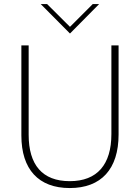

<svg xmlns="http://www.w3.org/2000/svg" viewBox="-20 -921 692 948"><path d="M324.5 7.5C480 7.5 565.5 -86.5 565.5 -257V-697H530V-259C530 -109 460.5 -26.5 324.5 -26.5C188.5 -26.5 121.5 -107.5 121.5 -255.5V-697H85.5V-252C85.5 -84.5 170.5 7.5 324.5 7.5ZM181 -901 325.5 -755.5 469.5 -901H438L325.5 -788.5L212.5 -901Z"/></svg>

Font: HK Grotesk ExtraLight
Style: Regular
Weight: 200
Designer: Alfredo Marco Pradil
Foundry: Hanken Design Co.
Version: Version 3.001;FEAKit 1.0